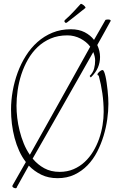

<svg xmlns="http://www.w3.org/2000/svg" viewBox="-20 -903 613 1011"><path d="M535.2 -797.9Q536.6 -799.3 543.5 -800Q550.3 -800.8 554.2 -799.8Q558.1 -799.8 560.5 -797.9Q563 -795.9 563 -793Q563 -792 562 -791L561 -790Q545.4 -761.2 528.1 -730.2Q510.7 -699.2 492.2 -666Q506.8 -634.3 506.8 -603Q506.8 -573.7 495.4 -546.9Q483.9 -520 458 -495.1L452.1 -502.9Q470.2 -521 475.6 -542.2Q481 -563.5 481 -584Q481 -595.2 478.3 -606.4Q475.6 -617.7 471.2 -628.9Q433.1 -561.5 391.8 -489Q350.6 -416.5 309.3 -343.8Q268.1 -271 227.8 -200.7Q187.5 -130.4 151.9 -67.9Q178.2 -36.1 213.1 -17.1Q248 2 293.9 2Q334.5 2 367.4 -12.2Q400.4 -26.4 426 -50.3Q451.7 -74.2 470.7 -105.7Q489.7 -137.2 502 -172.4Q514.2 -207.5 520 -243.7Q525.9 -279.8 525.9 -313Q525.9 -363.3 519 -411.6Q512.2 -460 500 -503.9Q500 -504.9 496.6 -506.1Q493.2 -507.3 493.2 -511.2Q493.2 -513.7 495.8 -517.6Q498.5 -521.5 502.7 -525.1Q506.8 -528.8 511.5 -531.5Q516.1 -534.2 520 -534.2Q524.4 -534.2 528.3 -524.9Q532.2 -515.6 535.6 -500.5Q539.1 -485.4 541.7 -466.1Q544.4 -446.8 546.6 -427Q548.8 -407.2 549.8 -388.7Q550.8 -370.1 550.8 -356Q550.8 -318.4 544.7 -274.7Q538.6 -231 525.4 -187.5Q512.2 -144 491.5 -103.8Q470.7 -63.5 440.9 -32.7Q411.1 -2 372.1 16.6Q333 35.2 283.2 35.2Q234.9 35.2 197.8 17.1Q160.6 -1 131.8 -30.8Q114.7 0 99.1 27.6Q83.5 55.2 69.8 80.1Q68.8 85.4 65.9 87.2Q63 88.9 59.1 87.9Q52.7 86.9 47.9 82.8Q43 78.6 46.9 71.8Q62 45.4 79.1 15.1Q96.2 -15.1 116.2 -49.8Q95.7 -76.2 81.1 -108.4Q66.4 -140.6 56.9 -176.5Q47.4 -212.4 42.7 -250.2Q38.1 -288.1 38.1 -326.2Q38.1 -374 46.9 -423.8Q55.7 -473.6 73 -520.8Q90.3 -567.9 116.5 -609.4Q142.6 -650.9 177.5 -681.9Q212.4 -712.9 256.3 -731Q300.3 -749 353 -749Q395.5 -749 426 -733.2Q456.5 -717.3 475.1 -692.9Q491.7 -721.7 506.6 -747.8Q521.5 -773.9 535.2 -797.9ZM66.9 -346.2Q66.9 -315.9 70.8 -282.2Q74.7 -248.5 83.3 -214.4Q91.8 -180.2 105 -147.7Q118.2 -115.2 137.2 -87.9Q173.3 -152.3 213.9 -224.6Q254.4 -296.9 295.7 -370.8Q336.9 -444.8 377.7 -518.1Q418.5 -591.3 455.1 -657.2Q445.3 -670.4 432.1 -681.2Q418.9 -691.9 403.6 -700Q388.2 -708 370.6 -712.4Q353 -716.8 335 -716.8Q285.6 -716.8 246.8 -700.2Q208 -683.6 178.2 -655.3Q148.4 -627 127.2 -589.8Q106 -552.7 92.5 -511.5Q79.1 -470.2 73 -427.7Q66.9 -385.3 66.9 -346.2ZM334 -785.6Q331.1 -782.7 327.1 -782.7Q324.2 -782.7 322 -785.2Q319.8 -787.6 318.8 -791Q318.8 -794.4 322.3 -797.9Q346.2 -818.8 367.7 -842Q389.2 -865.2 404.3 -881.8Q405.3 -882.8 406.2 -882.8Q408.7 -882.8 412.8 -880.6Q417 -878.4 420.9 -875.2Q424.8 -872.1 427.5 -868.4Q430.2 -864.7 430.2 -861.8Q430.2 -860.8 429.7 -860.8Q429.2 -860.8 428.2 -859.9Q406.7 -841.8 382.1 -823.2Q357.4 -804.7 334 -785.6Z"/></svg>

Font: Stalemate
Style: Regular
Weight: 400
Designer: Astigmatic (AOETI)
Foundry: Astigmatic (AOETI)
Version: Version 001.000